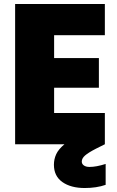

<svg xmlns="http://www.w3.org/2000/svg" viewBox="-20 -725 588 965"><path d="M507 -548H252V-433H477V-284H252V-157H507V0L463 22Q424 42 407.5 56.5Q391 71 391 87Q391 99 401.5 106.5Q412 114 430 114Q464 114 511 99V204Q488 212 461.5 216Q435 220 406 220Q336 220 293.5 190Q251 160 251 103Q251 75 262.5 50Q274 25 304 0H56V-705H507Z"/></svg>

Font: SVN-Poppins ExtraBold
Style: Regular
Weight: 800
Designer: Ninad Kale (Devanagari), Jonny Pinhorn (Latin)
Foundry: Indian Type Foundry
Version: Version 3.002 2017; ttfautohint (v1.8.3)